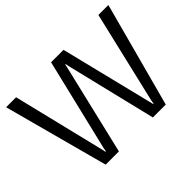

<svg xmlns="http://www.w3.org/2000/svg" viewBox="-139 -955 1211 1211"><g transform="rotate(-45 466.0 -350.0)"><path d="M624 0 478 -602 473 -627H469L464 -602L321 0H203L15 -700H104L254 -84L259 -59H264L268 -84L416 -700H527L679 -84L685 -59H689L693 -84L838 -700H927L739 0Z"/></g></svg>

Font: Electrolize
Style: Regular
Weight: 400
Designer: Valery Zaveryaev
Foundry: Cyreal (www.cyreal.org)
Version: Version 1.002